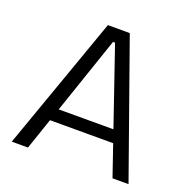

<svg xmlns="http://www.w3.org/2000/svg" viewBox="-119 -775 877 890"><g transform="rotate(20 319.0 -330.0)"><path d="M31 0 265 -660H373L607 0H528L324 -595H314L111 0ZM135 -154V-215H511V-154Z"/></g></svg>

Font: Bricolage Grotesque 24pt Light
Style: Regular
Weight: 300
Designer: Mathieu Triay
Foundry: Atelier Triay
Version: Version 1.001;gftools[0.9.33.dev8+g029e19f]